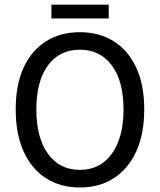

<svg xmlns="http://www.w3.org/2000/svg" viewBox="-20 -809 701 841"><path d="M330.1 12.2Q245.1 12.2 181.6 -28.3Q118.2 -68.8 83.5 -145.5Q48.8 -222.2 48.8 -330.1Q48.8 -438 83.5 -513.2Q118.2 -588.4 181.6 -628.2Q245.1 -668 330.1 -668Q415 -668 478.3 -628.2Q541.5 -588.4 576.7 -512.9Q611.8 -437.5 611.8 -330.1Q611.8 -222.2 576.7 -145.5Q541.5 -68.8 478.3 -28.3Q415 12.2 330.1 12.2ZM330.1 -64.9Q418.5 -64.9 469.7 -135.5Q521 -206.1 521 -330.1Q521 -453.6 469.7 -522.5Q418.5 -591.3 330.1 -591.3Q240.7 -591.3 189.9 -522.5Q139.2 -453.6 139.2 -330.1Q139.2 -206.1 189.9 -135.5Q240.7 -64.9 330.1 -64.9ZM205.1 -728V-788.6H456.1V-728Z"/></svg>

Font: Varta Medium
Style: Regular
Weight: 500
Designer: Joana Correia, Viktoriya Grabowska, Eben Sorkin
Foundry: Sorkin Type Co.
Version: Version 1.004